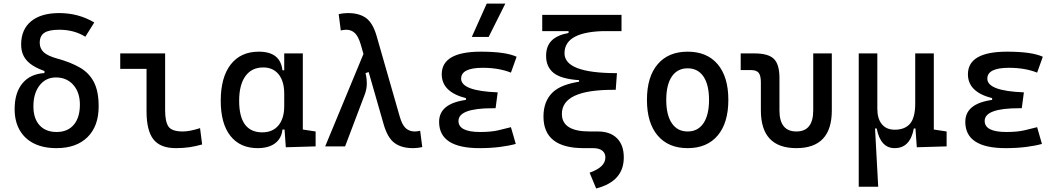

<svg xmlns="http://www.w3.org/2000/svg" viewBox="-20 -815 5899 1069"><path d="M294.4 9.8Q221.2 9.8 169.2 -16.1Q117.2 -42 89.4 -90.8Q61.5 -139.6 61.5 -208Q61.5 -298.3 104.7 -350.8Q147.9 -403.3 227.5 -408.2V-440.4L247.6 -413.1Q195.3 -429.2 162.1 -450.4Q128.9 -471.7 113.3 -500.2Q97.7 -528.8 97.7 -566.9Q97.7 -650.9 153.1 -696.5Q208.5 -742.2 309.6 -742.2Q417 -742.2 504.9 -689.9L455.1 -610.4Q393.1 -649.4 309.6 -649.4Q252.4 -649.4 226.8 -632.3Q201.2 -615.2 201.2 -576.7Q201.2 -544.9 223.4 -524.2Q245.6 -503.4 300.8 -488.3Q374 -468.3 425 -438.7Q476.1 -409.2 502.7 -358.2Q529.3 -307.1 529.3 -222.7Q529.3 -112.8 467.3 -51.5Q405.3 9.8 294.4 9.8ZM295.4 -80.1Q356.4 -80.1 390.6 -120.1Q424.8 -160.2 424.8 -232.4Q424.8 -300.8 388.2 -342.3Q351.6 -383.8 291 -383.8Q234.9 -383.8 200.4 -339.6Q166 -295.4 166 -222.7Q166 -155.3 200.2 -117.7Q234.4 -80.1 295.4 -80.1Z M959 9.8Q872.6 9.8 834.2 -39.1Q795.9 -87.9 795.9 -195.3V-517.6H899.4V-200.2Q899.4 -138.7 917.7 -110.8Q936 -83 998 -83Q1036.1 -83 1093.8 -101.6L1105.5 -10.7Q1067.9 0 1033.2 4.9Q998.5 9.8 959 9.8ZM649.4 -431.6V-517.6H804.7V-431.6Z M1415 9.8Q1316.9 9.8 1262.9 -58.3Q1209 -126.5 1209 -253.9Q1209 -384.3 1264.4 -455.8Q1319.8 -527.3 1420.9 -527.3Q1481 -527.3 1513.7 -501.7Q1546.4 -476.1 1552.7 -423.8H1592.8L1562.5 -293Q1562.5 -362.3 1531.5 -400.9Q1500.5 -439.5 1445.3 -439.5Q1381.3 -439.5 1346.4 -391.1Q1311.5 -342.8 1311.5 -253.9Q1311.5 -78.1 1440.4 -78.1Q1498 -78.1 1530.3 -116.7Q1562.5 -155.3 1562.5 -224.6V-252L1597.7 -93.8H1552.7Q1549.3 -59.6 1531.2 -36.4Q1513.2 -13.2 1483.6 -1.7Q1454.1 9.8 1415 9.8ZM1571.3 4.9 1562.5 -119.1V-239.3L1666 -210V-93.8L1737.3 -83V0ZM1562.5 -146.5V-517.6H1666V-175.8Z M2279.3 9.8Q2215.8 9.8 2176.8 -18.8Q2137.7 -47.4 2116.2 -122.6L1988.8 -566.4Q1975.1 -612.8 1955.6 -631.1Q1936 -649.4 1907.7 -649.4Q1894.5 -649.4 1877.4 -645.5L1865.7 -736.3Q1890.6 -742.2 1917.5 -742.2Q1980 -742.2 2017.8 -714.8Q2055.7 -687.5 2076.7 -615.2L2205.6 -166Q2218.8 -119.6 2239 -101.3Q2259.3 -83 2289.1 -83Q2302.2 -83 2319.3 -86.9L2331.1 3.9Q2306.2 9.8 2279.3 9.8ZM1790.5 0 2014.6 -541 2081.1 -428.2 2015.1 -408.2Q2022.9 -376 2022.2 -346.2Q2021.5 -316.4 2010.7 -288.6L1901.4 0Z M2649.4 9.8Q2424.8 9.8 2424.8 -136.7Q2424.8 -247.1 2601.6 -261.7L2751 -300.8L2739.3 -212.4H2723.6Q2532.7 -212.4 2532.7 -141.6Q2532.7 -80.1 2653.3 -80.1Q2713.9 -80.1 2753.7 -89.4Q2793.5 -98.6 2824.7 -106.9L2851.6 -13.7Q2812.5 -2.9 2761.5 3.4Q2710.4 9.8 2649.4 9.8ZM2574.2 -212.4V-268.6Q2439.5 -302.7 2439.5 -401.4Q2439.5 -527.3 2657.2 -527.3Q2795.4 -527.3 2856.4 -499L2824.7 -410.6Q2757.3 -437.5 2668 -437.5Q2547.4 -437.5 2547.4 -377Q2547.4 -308.6 2751 -300.8L2739.3 -212.4ZM2606.9 -609.4 2689.9 -794.9H2793.5L2700.7 -609.4Z M3229.5 9.8Q3117.7 9.8 3061.8 -34.2Q3005.9 -78.1 3005.9 -166Q3005.9 -249 3054.2 -297.9Q3102.5 -346.7 3216.8 -361.8L3415 -407.7L3408.2 -314.9H3392.6Q3250 -314.9 3179.2 -281.5Q3108.4 -248 3108.4 -180.7Q3108.4 -131.8 3147 -107.4Q3185.5 -83 3262.2 -83H3308.6L3282.2 9.8ZM3299.3 234.4 3262.7 146.5Q3304.2 132.3 3327.4 111.1Q3350.6 89.8 3350.6 61.5Q3350.6 37.1 3332.8 23.4Q3314.9 9.8 3282.2 9.8L3308.6 -83Q3377.4 -83 3415.3 -45.2Q3453.1 -7.3 3453.1 61.5Q3453.1 128.4 3414.8 171.4Q3376.5 214.4 3299.3 234.4ZM3204.1 -314.9V-368.7Q3103.5 -375.5 3062 -409.2Q3020.5 -442.9 3020.5 -503.9Q3020.5 -558.6 3051.8 -589.4Q3083 -620.1 3145.5 -631.3V-666.5L3361.3 -642.1Q3242.2 -642.1 3182.6 -611.3Q3123 -580.6 3123 -518.6Q3123 -462.9 3195.8 -435.3Q3268.6 -407.7 3415 -407.7L3408.2 -314.9ZM2999 -641.6V-732.4H3440.4V-641.6Z M3808.6 9.8Q3701.2 9.8 3641.6 -60.5Q3582 -130.9 3582 -258.8Q3582 -387.2 3641.6 -457.3Q3701.2 -527.3 3808.6 -527.3Q3916.5 -527.3 3975.8 -457.3Q4035.2 -387.2 4035.2 -258.8Q4035.2 -130.9 3975.8 -60.5Q3916.5 9.8 3808.6 9.8ZM3808.6 -83Q3865.7 -83 3896.7 -128.9Q3927.7 -174.8 3927.7 -258.8Q3927.7 -343.3 3896.7 -388.9Q3865.7 -434.6 3808.6 -434.6Q3751.5 -434.6 3720.5 -388.9Q3689.5 -343.3 3689.5 -258.8Q3689.5 -174.8 3720.5 -128.9Q3751.5 -83 3808.6 -83Z M4414.1 9.8Q4216.3 9.8 4216.3 -200.2V-356.4Q4216.3 -394 4204.1 -409.4Q4191.9 -424.8 4161.6 -424.8H4104V-517.6H4181.2Q4257.8 -517.6 4288.8 -487.1Q4319.8 -456.5 4319.8 -380.9V-200.2Q4319.8 -83 4414.1 -83Q4507.8 -83 4507.8 -200.2V-517.6H4611.3V-200.2Q4611.3 9.8 4414.1 9.8Z M4961.4 9.8Q4882.3 9.8 4861.3 -99.6H4833.5L4761.2 -175.8V-517.6H4864.7V-210Q4864.7 -153.8 4890.1 -123.3Q4915.5 -92.8 4961.4 -92.8Q5018.1 -92.8 5046.9 -126.5Q5075.7 -160.2 5075.7 -239.3L5102.1 -99.6H5067.9Q5057.6 -44.9 5031 -17.6Q5004.4 9.8 4961.4 9.8ZM4761.2 224.6V-210L4851.1 -115.7L4869.6 224.6ZM5084.5 4.9 5075.7 -119.1V-210H5179.2V-93.8L5250.5 -83V0ZM5075.7 -146.5V-517.6H5179.2V-175.8Z M5579.1 9.8Q5354.5 9.8 5354.5 -136.7Q5354.5 -247.1 5531.2 -261.7L5680.7 -300.8L5668.9 -212.4H5653.3Q5462.4 -212.4 5462.4 -141.6Q5462.4 -80.1 5583 -80.1Q5643.6 -80.1 5683.3 -89.4Q5723.1 -98.6 5754.4 -106.9L5781.2 -13.7Q5742.2 -2.9 5691.2 3.4Q5640.1 9.8 5579.1 9.8ZM5503.9 -212.4V-268.6Q5369.1 -302.7 5369.1 -401.4Q5369.1 -527.3 5586.9 -527.3Q5725.1 -527.3 5786.1 -499L5754.4 -410.6Q5687 -437.5 5597.7 -437.5Q5477.1 -437.5 5477.1 -377Q5477.1 -308.6 5680.7 -300.8L5668.9 -212.4Z"/></svg>

Font: Cascadia Code
Style: Regular
Weight: 400
Monospace: yes
Designer: Aaron Bell
Foundry: Saja Typeworks
Version: Version 2106.017